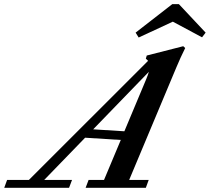

<svg xmlns="http://www.w3.org/2000/svg" viewBox="-92 -897 1002 917"><path d="M890.1 -741.2 873 -718.8 733.4 -793.5 570.3 -717.8 555.7 -741.2 731 -877.4H762.2ZM-71.8 0 -58.1 -37.6H45.9L615.2 -606.4Q611.3 -611.3 604.5 -616.7L608.9 -631.8L783.2 -676.3L792.5 -667.5Q770 -622.6 750.5 -575.7L524.9 -37.6H618.2L604.5 0H316.9L331.1 -37.6H404.8L484.9 -228.5L314.5 -239.3L119.1 -37.6H252L237.8 0ZM606 -518.1Q615.2 -540.5 619.1 -554.2L353 -279.3L502 -270Z"/></svg>

Font: Elstob 8pt SemiBold
Style: Italic
Weight: 600
Italic angle: -20°
Designer: Peter S. Baker
Version: Version 1.015